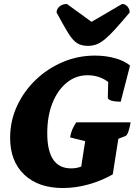

<svg xmlns="http://www.w3.org/2000/svg" viewBox="-20 -935 690 967"><path d="M218 -264Q218 -87 338 -87Q366 -87 389 -96L409 -224L333 -243Q337 -266 344 -282.5Q351 -299 364 -319H638Q627 -256 612 -250L576 -236L548 -57Q493 -25 427 -6.5Q361 12 297 12Q173 12 102 -55.5Q31 -123 31 -241Q31 -325 65 -399.5Q99 -474 158.5 -531.5Q218 -589 295 -622Q372 -655 458 -655Q512 -655 559 -642Q606 -629 635 -605L588 -423Q557 -423 540 -428.5Q523 -434 523 -444L525 -522Q481 -556 421 -556Q362 -556 316 -518.5Q270 -481 244 -415.5Q218 -350 218 -264ZM422 -704Q390 -704 368 -718Q346 -732 323.5 -768.5Q301 -805 265 -872Q265 -890 280 -902.5Q295 -915 317 -915L441 -825L595 -915Q610 -915 621.5 -902.5Q633 -890 633 -872Q590 -821 560.5 -788.5Q531 -756 508.5 -737.5Q486 -719 466 -711.5Q446 -704 422 -704Z"/></svg>

Font: Petrona Black
Style: Italic
Weight: 900
Italic angle: -9°
Designer: Ringo R. Seeber
Foundry: Ringo R. Seeber
Version: Version 2.001; ttfautohint (v1.8.3)